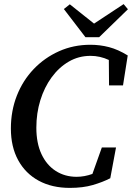

<svg xmlns="http://www.w3.org/2000/svg" viewBox="-20 -898 643 935"><path d="M320 17Q233 17 168.5 -18Q104 -53 68.5 -118Q33 -183 33 -272Q33 -358 62 -432Q91 -506 144 -561.5Q197 -617 267.5 -648.5Q338 -680 420 -680Q467 -680 511 -668.5Q555 -657 602 -628L579 -482H511L510 -606Q467 -626 421 -626Q363 -626 315 -598Q267 -570 231.5 -521.5Q196 -473 176.5 -410Q157 -347 157 -276Q157 -201 182 -147.5Q207 -94 251.5 -65.5Q296 -37 353 -37Q391 -37 430 -51L476 -180H545L517 -30Q480 -11 432 3Q384 17 320 17ZM320 -877 438 -783 582 -878 603 -853 463 -717H396L291 -854Z"/></svg>

Font: Source Serif 4 Semibold
Style: Italic
Weight: 600
Italic angle: -12°
Designer: Frank Grießhammer
Foundry: Adobe
Version: Version 4.005;hotconv 1.1.0;makeotfexe 2.6.0